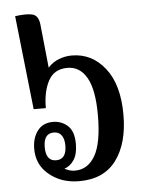

<svg xmlns="http://www.w3.org/2000/svg" viewBox="-49 -675 552 723"><g transform="rotate(-5 227.0 -313.5)"><path d="M222 8Q151 8 104 -34Q63 -70 63 -128Q63 -169 83.5 -196Q104 -223 142 -223Q174 -223 197.5 -202Q221 -181 221 -133Q221 -94 206 -72Q191 -50 170 -44Q178 -39 188 -36Q198 -33 209 -33Q258 -33 285.5 -81Q313 -129 313 -234Q313 -330 287 -375.5Q261 -421 214 -421Q164 -421 142 -380.5Q120 -340 120 -277H74L35 -632Q78 -638 100.5 -632.5Q123 -627 127 -593L144 -428Q162 -448 186 -457Q210 -466 234 -466Q310 -466 359.5 -403.5Q409 -341 409 -227Q409 -119 362 -55.5Q315 8 222 8ZM142 -78Q181 -78 181 -131Q181 -155 171 -169Q161 -183 142 -183Q103 -183 103 -131Q103 -78 142 -78Z"/></g></svg>

Font: Noto Serif Thai ExtraCondensed Medium
Style: Regular
Weight: 500
Width: 2
Designer: Monotype Design Team
Foundry: Monotype Imaging Inc.
Version: Version 2.002; ttfautohint (v1.8.4.7-5d5b)